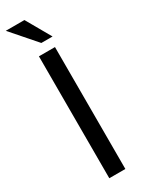

<svg xmlns="http://www.w3.org/2000/svg" viewBox="-235 -931 727 963"><g transform="rotate(-30 128.5 -450.0)"><path d="M191 -758 110 -900H2L126 -758ZM82 0H175V-706H82Z"/></g></svg>

Font: Alpha Lyrae Medium
Style: Regular
Weight: 500
Designer: Nikolay Petroussenko, Plamen Motev
Foundry: Fontfabric LLC
Version: Version 1.000;hotconv 1.0.109;makeotfexe 2.5.65596